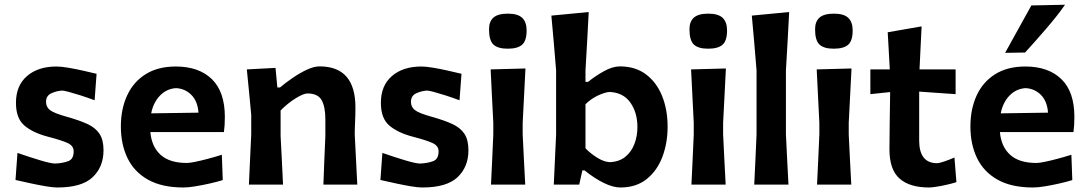

<svg xmlns="http://www.w3.org/2000/svg" viewBox="-20 -798 4702 830"><path d="M228 12.5Q209.5 12.5 179.5 7.5Q149.5 2.5 114.8 -5Q80 -12.5 47 -20L55.5 -137Q108.5 -118.5 154.5 -104.8Q200.5 -91 219 -91Q251 -92.5 274.8 -101.2Q298.5 -110 298.5 -144Q298.5 -167 273.8 -179Q249 -191 185.5 -207.5Q121.5 -224.5 85.2 -255.5Q49 -286.5 49 -353.5Q49 -428 96.8 -469.2Q144.5 -510.5 224.5 -510.5Q244 -510.5 275.2 -505.2Q306.5 -500 339.5 -492.5Q372.5 -485 397.5 -479L389 -364.5Q358.5 -376 328.8 -385.5Q299 -395 277.2 -400.8Q255.5 -406.5 248.5 -406.5Q224 -405 201.5 -394.5Q179 -384 179 -357.5Q179 -335.5 196.2 -322Q213.5 -308.5 271 -292.5Q323 -278 357.8 -262Q392.5 -246 410 -219.8Q427.5 -193.5 427.5 -148.5Q427.5 -76.5 380.5 -32Q333.5 12.5 228 12.5Z M773.5 12.5Q679.5 12.5 619.5 -21.5Q559.5 -55.5 531 -115Q502.5 -174.5 502.5 -251Q502.5 -327 529.8 -385.8Q557 -444.5 610 -477.5Q663 -510.5 740 -510.5Q839.5 -510.5 895.8 -456Q952 -401.5 952 -292.5Q952 -254.5 948 -227H630Q635.5 -164 674.2 -128.8Q713 -93.5 788 -93.5Q799.5 -93.5 824.2 -98.5Q849 -103.5 879.8 -111.8Q910.5 -120 939 -129L943 -19.5Q919 -12 887 -4.8Q855 2.5 824.2 7.5Q793.5 12.5 773.5 12.5ZM741 -417Q700.5 -414.5 671.8 -385Q643 -355.5 633.5 -308L838 -311Q834.5 -360.5 807.2 -387.8Q780 -415 741 -417Z M1056 0Q1058.5 -54.5 1060.8 -104.8Q1063 -155 1066 -217V-302Q1061.5 -350.5 1056.8 -399Q1052 -447.5 1047 -498L1171 -504.5L1179 -420H1190.5Q1215.5 -441 1246.2 -462Q1277 -483 1307.2 -497Q1337.5 -511 1361.5 -511Q1516.5 -511 1516.5 -333.5Q1516.5 -301 1515 -271.2Q1513.5 -241.5 1513.5 -217Q1516.5 -155 1519.2 -104.5Q1522 -54 1524.5 0H1378Q1380 -54 1382 -103.8Q1384 -153.5 1386.5 -210.5V-281.5Q1386.5 -338 1369.8 -366Q1353 -394 1309.5 -394Q1291.5 -394 1257.2 -372.5Q1223 -351 1193 -320.5V-210.5Q1196 -153.5 1198.5 -103.8Q1201 -54 1203.5 0Z M1805.5 12.5Q1787 12.5 1757 7.5Q1727 2.5 1692.2 -5Q1657.5 -12.5 1624.5 -20L1633 -137Q1686 -118.5 1732 -104.8Q1778 -91 1796.5 -91Q1828.5 -92.5 1852.2 -101.2Q1876 -110 1876 -144Q1876 -167 1851.2 -179Q1826.5 -191 1763 -207.5Q1699 -224.5 1662.8 -255.5Q1626.5 -286.5 1626.5 -353.5Q1626.5 -428 1674.2 -469.2Q1722 -510.5 1802 -510.5Q1821.5 -510.5 1852.8 -505.2Q1884 -500 1917 -492.5Q1950 -485 1975 -479L1966.5 -364.5Q1936 -376 1906.2 -385.5Q1876.5 -395 1854.8 -400.8Q1833 -406.5 1826 -406.5Q1801.5 -405 1779 -394.5Q1756.5 -384 1756.5 -357.5Q1756.5 -335.5 1773.8 -322Q1791 -308.5 1848.5 -292.5Q1900.5 -278 1935.2 -262Q1970 -246 1987.5 -219.8Q2005 -193.5 2005 -148.5Q2005 -76.5 1958 -32Q1911 12.5 1805.5 12.5Z M2102.5 0Q2105 -54.5 2107.5 -104.8Q2110 -155 2112.5 -217V-267Q2109 -338.5 2106.2 -391.2Q2103.5 -444 2101 -498L2251.5 -502Q2248.5 -447 2246 -393.5Q2243.5 -340 2239.5 -267V-217Q2242.5 -155 2245 -104.8Q2247.5 -54.5 2250.5 0ZM2174.5 -587.5Q2132 -587.5 2113 -605.5Q2094 -623.5 2094 -671.5Q2094 -705 2113.2 -722Q2132.5 -739 2175.5 -739Q2218.5 -739 2237.5 -720.8Q2256.5 -702.5 2256.5 -666.5Q2256.5 -622 2237.2 -604.8Q2218 -587.5 2174.5 -587.5Z M2661.5 12.5Q2630.5 12.5 2590 -7.2Q2549.5 -27 2507 -61.5H2497.5L2484 0H2374Q2376.5 -54.5 2378.8 -104.8Q2381 -155 2384 -217V-493.5Q2379 -555 2374 -613.8Q2369 -672.5 2363.5 -730.5L2525 -746Q2522 -686.5 2518.5 -624Q2515 -561.5 2511 -493.5V-444H2522Q2555 -470.5 2591.8 -490.8Q2628.5 -511 2660 -511Q2726.5 -511 2772.5 -476.5Q2818.5 -442 2842.2 -383Q2866 -324 2866 -250Q2866 -180.5 2843.8 -120.8Q2821.5 -61 2776 -24.2Q2730.5 12.5 2661.5 12.5ZM2615.5 -97Q2656.5 -98.5 2683 -120Q2709.5 -141.5 2722.5 -175.5Q2735.5 -209.5 2735.5 -249Q2735.5 -311 2705 -354.5Q2674.5 -398 2614.5 -400.5Q2593.5 -398.5 2565 -385.2Q2536.5 -372 2511 -347.5V-157Q2533 -134 2561.8 -116.2Q2590.5 -98.5 2615.5 -97Z M2969 0Q2971.5 -54.5 2974 -104.8Q2976.5 -155 2979 -217V-267Q2975.5 -338.5 2972.8 -391.2Q2970 -444 2967.5 -498L3118 -502Q3115 -447 3112.5 -393.5Q3110 -340 3106 -267V-217Q3109 -155 3111.5 -104.8Q3114 -54.5 3117 0ZM3041 -587.5Q2998.5 -587.5 2979.5 -605.5Q2960.5 -623.5 2960.5 -671.5Q2960.5 -705 2979.8 -722Q2999 -739 3042 -739Q3085 -739 3104 -720.8Q3123 -702.5 3123 -666.5Q3123 -622 3103.8 -604.8Q3084.5 -587.5 3041 -587.5Z M3240.5 0Q3243 -54.5 3245.5 -104.8Q3248 -155 3250.5 -217V-493.5Q3245.5 -555 3240.5 -613.8Q3235.5 -672.5 3230 -730.5L3391.5 -746Q3388.5 -687 3385 -624.2Q3381.5 -561.5 3377.5 -493.5V-217Q3380.5 -155 3383 -104.8Q3385.5 -54.5 3388.5 0Z M3512 0Q3514.5 -54.5 3517 -104.8Q3519.5 -155 3522 -217V-267Q3518.5 -338.5 3515.8 -391.2Q3513 -444 3510.5 -498L3661 -502Q3658 -447 3655.5 -393.5Q3653 -340 3649 -267V-217Q3652 -155 3654.5 -104.8Q3657 -54.5 3660 0ZM3584 -587.5Q3541.5 -587.5 3522.5 -605.5Q3503.5 -623.5 3503.5 -671.5Q3503.5 -705 3522.8 -722Q3542 -739 3585 -739Q3628 -739 3647 -720.8Q3666 -702.5 3666 -666.5Q3666 -622 3646.8 -604.8Q3627.5 -587.5 3584 -587.5Z M3996.5 12.5Q3912.5 12.5 3868.8 -26Q3825 -64.5 3825 -152.5Q3825 -211.5 3826.2 -272.5Q3827.5 -333.5 3828 -400L3742.5 -391V-498H3826.5Q3824 -541.5 3822 -579.5Q3820 -617.5 3817.5 -658.5L3964 -684Q3961.5 -634.5 3959.5 -591.8Q3957.5 -549 3955 -498H4111V-391Q4072 -393.5 4032 -396.5Q3992 -399.5 3953.5 -402V-190.5Q3953.5 -92.5 4031.5 -92.5Q4039.5 -92.5 4061.2 -99.8Q4083 -107 4106 -117L4114.5 -10.5Q4094 -4 4070.2 1.2Q4046.5 6.5 4026.2 9.5Q4006 12.5 3996.5 12.5Z M4446 12.5Q4352 12.5 4292 -21.5Q4232 -55.5 4203.5 -115Q4175 -174.5 4175 -251Q4175 -327 4202.2 -385.8Q4229.5 -444.5 4282.5 -477.5Q4335.5 -510.5 4412.5 -510.5Q4512 -510.5 4568.2 -456Q4624.5 -401.5 4624.5 -292.5Q4624.5 -254.5 4620.5 -227H4302.5Q4308 -164 4346.8 -128.8Q4385.5 -93.5 4460.5 -93.5Q4472 -93.5 4496.8 -98.5Q4521.5 -103.5 4552.2 -111.8Q4583 -120 4611.5 -129L4615.5 -19.5Q4591.5 -12 4559.5 -4.8Q4527.5 2.5 4496.8 7.5Q4466 12.5 4446 12.5ZM4413.5 -417Q4373 -414.5 4344.2 -385Q4315.5 -355.5 4306 -308L4510.5 -311Q4507 -360.5 4479.8 -387.8Q4452.5 -415 4413.5 -417ZM4325 -569.5Q4354 -621.5 4382.2 -672.8Q4410.5 -724 4438.5 -774.5L4584 -777.5Q4552.5 -732 4504.8 -676.5Q4457 -621 4411.5 -571Z"/></svg>

Font: Commissioner Loud SemiBold
Style: Regular
Weight: 600
Designer: Kostas Bartsokas
Foundry: Kostas Bartsokas
Version: Version 1.000; ttfautohint (v1.8.3)